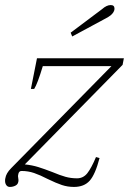

<svg xmlns="http://www.w3.org/2000/svg" viewBox="-31 -728 509 758"><path d="M248 -599 372 -692Q390 -708 406 -708Q421 -708 421 -694Q421 -685 414 -676Q407 -667 395 -660L254 -584ZM-11 -14Q-11 -21 -10 -24Q-7 -44 13 -64L409 -467H138Q117 -397 104 -377H91L115 -498H458L453 -472L67 -79Q96 -76 120 -68.5Q144 -61 175 -49Q206 -36 227.5 -30Q249 -24 273 -24Q298 -24 314 -44.5Q330 -65 348 -108L362 -104Q345 -39 323 -14.5Q301 10 261 10Q236 10 213.5 2.5Q191 -5 158 -21Q127 -37 103.5 -45Q80 -53 54 -53Q43 -53 41 -39L40 -33Q40 -29 41 -25Q42 -21 42 -17Q42 -2 31.5 4Q21 10 8 10Q-1 10 -6 3Q-11 -4 -11 -14Z"/></svg>

Font: Trirong ExtraLight
Style: Italic
Weight: 275
Italic angle: -12°
Designer: Katatrad Team
Foundry: CadsonDemak
Version: Version 1.003